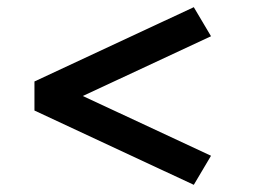

<svg xmlns="http://www.w3.org/2000/svg" viewBox="-20 -519 721 535"><path d="M520 -4 76 -211V-292L520 -499L568 -418L126 -212V-291L568 -85Z"/></svg>

Font: Lexend Mega
Style: Regular
Weight: 400
Designer: Bonnie Shaver-Troup, Thomas Jockin
Foundry: Lexend
Version: Version 1.007